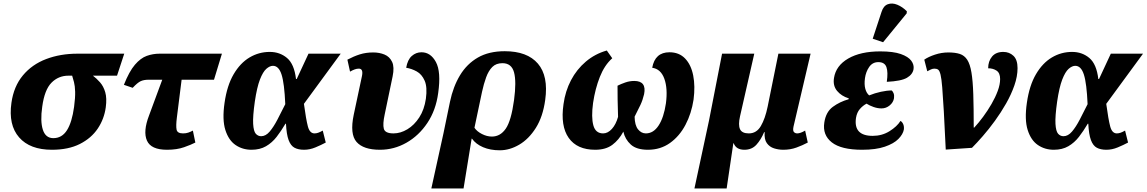

<svg xmlns="http://www.w3.org/2000/svg" viewBox="-20 -841 6515 1091"><path d="M275 10Q150 10 88.5 -60.5Q27 -131 45 -257Q58 -350 110 -412.5Q162 -475 242.5 -505.5Q323 -536 420 -536H686L645 -411H508Q529 -395 548.5 -373Q568 -351 578 -317Q588 -283 581 -231Q572 -165 535.5 -110.5Q499 -56 434 -23Q369 10 275 10ZM283 -56Q332 -56 360.5 -101Q389 -146 401 -234Q408 -287 407 -320Q406 -353 400.5 -374Q395 -395 390 -411H369Q312 -411 272.5 -371Q233 -331 220 -235Q208 -152 223.5 -104Q239 -56 283 -56Z M929 10Q838 10 815 -42Q792 -94 827 -185L902 -388H824Q798 -388 780 -380Q762 -372 734 -342L684 -359Q714 -435 746.5 -473Q779 -511 814 -523.5Q849 -536 887 -536H1241L1196 -388H1012L985 -173Q979 -125 983.5 -104Q988 -83 1020 -83Q1037 -83 1050 -87.5Q1063 -92 1076 -99L1090 -31Q1067 -19 1026 -4.5Q985 10 929 10Z M1409 10Q1358 10 1318.5 -17Q1279 -44 1260.5 -102.5Q1242 -161 1256 -257Q1270 -355 1307.5 -419Q1345 -483 1398 -514.5Q1451 -546 1513 -546Q1570 -546 1611 -511.5Q1652 -477 1662 -392H1666L1733 -536H1916L1707 -251Q1719 -162 1729.5 -122.5Q1740 -83 1767 -83Q1777 -83 1787.5 -86.5Q1798 -90 1814 -99L1831 -31Q1805 -17 1772.5 -3.5Q1740 10 1708 10Q1675 10 1653.5 -1.5Q1632 -13 1620 -45Q1608 -77 1605 -138H1602Q1578 -97 1552 -63.5Q1526 -30 1491.5 -10Q1457 10 1409 10ZM1464 -67Q1490 -67 1512.5 -93.5Q1535 -120 1556.5 -161.5Q1578 -203 1601 -249Q1596 -367 1580 -417Q1564 -467 1531 -467Q1513 -467 1493.5 -450Q1474 -433 1457 -389Q1440 -345 1428 -264Q1416 -179 1418.5 -137Q1421 -95 1433.5 -81Q1446 -67 1464 -67Z M2139 10Q2045 10 2006 -34.5Q1967 -79 1990 -189L2037 -410Q2045 -451 2019 -451Q2008 -451 1996.5 -447Q1985 -443 1969 -434L1954 -502Q1990 -521 2024.5 -532Q2059 -543 2101 -543Q2136 -543 2165 -531Q2194 -519 2208 -489.5Q2222 -460 2211 -407L2166 -191Q2154 -136 2161 -109.5Q2168 -83 2216 -83Q2256 -83 2295 -106.5Q2334 -130 2362.5 -174Q2391 -218 2400 -280Q2409 -346 2393 -382.5Q2377 -419 2348 -435Q2319 -451 2288 -456Q2296 -502 2320 -523Q2344 -544 2375 -544Q2427 -544 2457 -488.5Q2487 -433 2470 -313Q2457 -215 2408.5 -142.5Q2360 -70 2289.5 -30Q2219 10 2139 10Z M2537 -263Q2555 -349 2594 -413.5Q2633 -478 2695.5 -514Q2758 -550 2848 -550Q2976 -550 3036.5 -479.5Q3097 -409 3078 -273Q3065 -178 3025 -114.5Q2985 -51 2930.5 -19Q2876 13 2820 13Q2766 13 2725 -4.5Q2684 -22 2662 -53H2660L2614 230H2431L2500 -84ZM2775 -65Q2823 -65 2854 -110Q2885 -155 2901 -273Q2915 -377 2901 -429.5Q2887 -482 2835 -482Q2799 -482 2777.5 -460.5Q2756 -439 2742.5 -402Q2729 -365 2719 -319L2676 -115Q2690 -94 2718.5 -79.5Q2747 -65 2775 -65Z M3182 -249Q3192 -323 3224.5 -385Q3257 -447 3309 -491Q3361 -535 3428 -554L3459 -510Q3415 -471 3388.5 -404Q3362 -337 3350 -256Q3339 -175 3351.5 -129Q3364 -83 3407 -83Q3434 -83 3457 -108.5Q3480 -134 3492 -177Q3490 -228 3489.5 -275Q3489 -322 3489 -354Q3509 -364 3533.5 -372.5Q3558 -381 3584 -381Q3655 -381 3640 -306Q3632 -272 3619 -244.5Q3606 -217 3586 -178Q3587 -129 3605.5 -106Q3624 -83 3650 -83Q3693 -83 3722.5 -128Q3752 -173 3764 -254Q3775 -338 3755 -393.5Q3735 -449 3686 -456Q3702 -544 3784 -544Q3839 -544 3873 -508.5Q3907 -473 3919 -412Q3931 -351 3921 -275Q3909 -196 3875 -131.5Q3841 -67 3787 -28.5Q3733 10 3662 10Q3597 10 3564.5 -19.5Q3532 -49 3522 -93Q3497 -46 3459.5 -18Q3422 10 3362 10Q3259 10 3211.5 -57.5Q3164 -125 3182 -249Z M3926 230 4009 -157 4083 -536H4266L4185 -180Q4174 -131 4185 -107Q4196 -83 4235 -83Q4279 -83 4303.5 -125Q4328 -167 4342 -235L4403 -536H4586L4489 -122Q4484 -98 4491.5 -90.5Q4499 -83 4510 -83Q4528 -83 4555 -99L4570 -31Q4540 -15 4505.5 -2.5Q4471 10 4431 10Q4404 10 4378.5 2Q4353 -6 4337.5 -27.5Q4322 -49 4325 -90H4322Q4304 -47 4278 -18.5Q4252 10 4210 10Q4163 10 4149 -27H4147L4109 230Z M4879 10Q4760 10 4706.5 -32Q4653 -74 4664 -145Q4673 -205 4712.5 -234Q4752 -263 4802 -277L4803 -282Q4761 -295 4736.5 -324.5Q4712 -354 4719 -398Q4730 -468 4800 -508.5Q4870 -549 4982 -549Q5056 -549 5098.5 -534Q5141 -519 5158 -496Q5175 -473 5171 -448Q5166 -418 5133.5 -399Q5101 -380 5019 -376Q5027 -431 5017 -459.5Q5007 -488 4971 -488Q4938 -488 4919 -460.5Q4900 -433 4895 -397Q4890 -361 4897 -336Q4904 -311 4919 -299Q4951 -312 4985.5 -319.5Q5020 -327 5047 -327Q5054 -321 5058 -310Q5062 -299 5060 -283Q5056 -259 5035.5 -242Q5015 -225 4989 -225Q4967 -225 4944 -233Q4921 -241 4904 -252Q4883 -241 4866 -221.5Q4849 -202 4844 -171Q4829 -69 4939 -69Q4992 -69 5034.5 -95.5Q5077 -122 5097 -154Q5107 -148 5112.5 -135Q5118 -122 5116 -105Q5111 -78 5085 -51.5Q5059 -25 5008 -7.5Q4957 10 4879 10ZM4998 -601 4939 -621 4989 -773Q5000 -808 5025 -817Q5050 -826 5079 -814Q5108 -802 5133 -777L5132 -765Z M5232 -502Q5255 -518 5292.5 -530.5Q5330 -543 5369 -543Q5408 -543 5434 -534.5Q5460 -526 5476 -501.5Q5492 -477 5500 -429.5Q5508 -382 5510.5 -305.5Q5513 -229 5513 -116H5516Q5541 -143 5566.5 -177.5Q5592 -212 5614 -250Q5636 -288 5649.5 -324.5Q5663 -361 5663 -392Q5663 -426 5643 -439.5Q5623 -453 5595 -453Q5595 -493 5617 -519.5Q5639 -546 5681 -546Q5715 -546 5738.5 -524Q5762 -502 5762 -454Q5762 -407 5744 -355.5Q5726 -304 5697 -253Q5668 -202 5633.5 -154.5Q5599 -107 5564.5 -67.5Q5530 -28 5503 -1L5354 9Q5348 -124 5343 -209.5Q5338 -295 5334 -344.5Q5330 -394 5324.5 -416.5Q5319 -439 5311 -445Q5303 -451 5290 -451Q5280 -451 5270 -446.5Q5260 -442 5249 -436Z M5968 10Q5917 10 5877.5 -17Q5838 -44 5819.5 -102.5Q5801 -161 5815 -257Q5829 -355 5866.5 -419Q5904 -483 5957 -514.5Q6010 -546 6072 -546Q6129 -546 6170 -511.5Q6211 -477 6221 -392H6225L6292 -536H6475L6266 -251Q6278 -162 6288.5 -122.5Q6299 -83 6326 -83Q6336 -83 6346.5 -86.5Q6357 -90 6373 -99L6390 -31Q6364 -17 6331.5 -3.5Q6299 10 6267 10Q6234 10 6212.5 -1.5Q6191 -13 6179 -45Q6167 -77 6164 -138H6161Q6137 -97 6111 -63.5Q6085 -30 6050.5 -10Q6016 10 5968 10ZM6023 -67Q6049 -67 6071.5 -93.5Q6094 -120 6115.5 -161.5Q6137 -203 6160 -249Q6155 -367 6139 -417Q6123 -467 6090 -467Q6072 -467 6052.5 -450Q6033 -433 6016 -389Q5999 -345 5987 -264Q5975 -179 5977.5 -137Q5980 -95 5992.5 -81Q6005 -67 6023 -67Z"/></svg>

Font: Noto Serif ExtraBold
Style: Italic
Weight: 800
Italic angle: -12°
Designer: Monotype Design Team
Foundry: Monotype Imaging Inc.
Version: Version 2.013